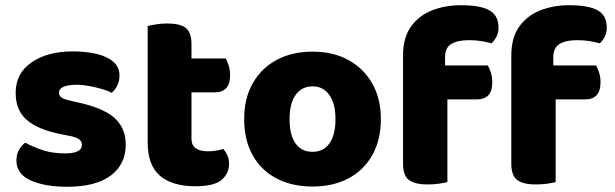

<svg xmlns="http://www.w3.org/2000/svg" viewBox="-20 -699 2356 736"><path d="M462 -145Q462 -69 404.5 -26Q347 17 237 17Q152 17 97.5 -7.5Q43 -32 43 -84Q43 -108 53 -125Q63 -142 77 -152Q106 -136 143.5 -123.5Q181 -111 230 -111Q294 -111 294 -144Q294 -158 282 -166Q270 -174 242 -179L212 -185Q126 -202 83 -239Q40 -276 40 -343Q40 -418 101 -460Q162 -502 260 -502Q309 -502 349.5 -492.5Q390 -483 414 -462.5Q438 -442 438 -410Q438 -388 429.5 -371Q421 -354 408 -343Q397 -350 373.5 -357Q350 -364 323 -369Q296 -374 275 -374Q242 -374 224 -366.5Q206 -359 206 -343Q206 -332 216 -325Q226 -318 254 -312L285 -305Q381 -283 421.5 -244.5Q462 -206 462 -145Z M546 -264H714V-167Q714 -142 730.5 -130.5Q747 -119 777 -119Q792 -119 808 -121.5Q824 -124 836 -128Q845 -118 851.5 -104Q858 -90 858 -71Q858 -34 829.5 -9.5Q801 15 729 15Q641 15 593.5 -25Q546 -65 546 -155ZM656 -345V-475H845Q851 -465 856.5 -448Q862 -431 862 -411Q862 -376 846.5 -360.5Q831 -345 805 -345ZM714 -240H546V-599Q557 -602 577.5 -605.5Q598 -609 621 -609Q670 -609 692 -592Q714 -575 714 -529Z M1440 -243Q1440 -163 1407.5 -105Q1375 -47 1316.5 -15.5Q1258 16 1178 16Q1099 16 1040 -15Q981 -46 948.5 -104Q916 -162 916 -243Q916 -322 949 -380Q982 -438 1041 -469.5Q1100 -501 1178 -501Q1257 -501 1315.5 -469Q1374 -437 1407 -379Q1440 -321 1440 -243ZM1178 -368Q1137 -368 1113.5 -335.5Q1090 -303 1090 -243Q1090 -181 1113 -149Q1136 -117 1178 -117Q1220 -117 1243 -149.5Q1266 -182 1266 -243Q1266 -302 1242.5 -335Q1219 -368 1178 -368Z M1661 -318V-448H1850Q1856 -438 1861.5 -421Q1867 -404 1867 -384Q1867 -349 1851.5 -333.5Q1836 -318 1810 -318ZM1686 -480V-338H1525V-486Q1525 -554 1555 -596.5Q1585 -639 1635.5 -659Q1686 -679 1747 -679Q1821 -679 1856 -659.5Q1891 -640 1891 -593Q1891 -573 1882.5 -557Q1874 -541 1864 -533Q1845 -538 1824.5 -541.5Q1804 -545 1777 -545Q1734 -545 1710 -530.5Q1686 -516 1686 -480ZM1525 -363H1695V-1Q1684 2 1663.5 5Q1643 8 1619 8Q1570 8 1547.5 -9Q1525 -26 1525 -72ZM2076 -318V-448H2265Q2271 -438 2276.5 -421Q2282 -404 2282 -384Q2282 -349 2266.5 -333.5Q2251 -318 2225 -318ZM2101 -480V-338H1940V-486Q1940 -554 1970 -596.5Q2000 -639 2050.5 -659Q2101 -679 2162 -679Q2236 -679 2271 -659.5Q2306 -640 2306 -593Q2306 -573 2297.5 -557Q2289 -541 2279 -533Q2260 -538 2239.5 -541.5Q2219 -545 2192 -545Q2149 -545 2125 -530.5Q2101 -516 2101 -480ZM1940 -363H2110V-1Q2099 2 2078.5 5Q2058 8 2034 8Q1985 8 1962.5 -9Q1940 -26 1940 -72Z"/></svg>

Font: Baloo Bhaijaan 2 ExtraBold
Style: Regular
Weight: 800
Designer: Sanskriti Dholi, Noopur Datye and Ek Type
Foundry: Ek Type
Version: Version 1.701